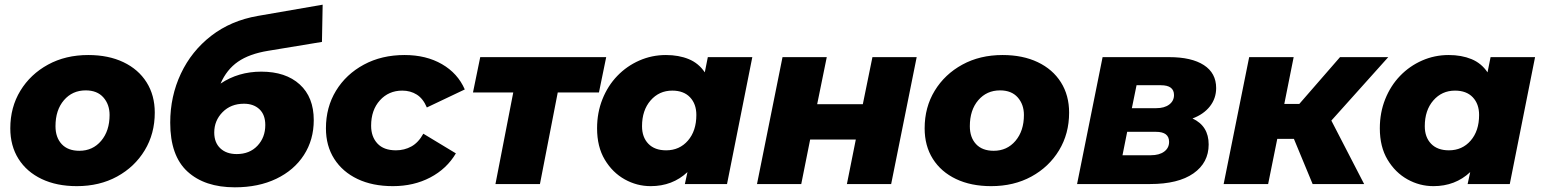

<svg xmlns="http://www.w3.org/2000/svg" viewBox="-20 -786 6586 820"><path d="M308 9Q222 9 158 -21.5Q94 -52 59 -107.5Q24 -163 24 -238Q24 -328 67 -398.5Q110 -469 185 -510Q260 -551 357 -551Q443 -551 507 -520.5Q571 -490 606 -434.5Q641 -379 641 -305Q641 -215 598 -144Q555 -73 480 -32Q405 9 308 9ZM319 -142Q376 -142 412 -184.5Q448 -227 448 -295Q448 -340 421.5 -370Q395 -400 346 -400Q289 -400 253 -358Q217 -316 217 -247Q217 -199 243.5 -170.5Q270 -142 319 -142Z M983 14Q854 14 780.5 -53.5Q707 -121 707 -262Q707 -375 752.5 -471.5Q798 -568 882 -633Q966 -698 1081 -718L1358 -766L1355 -607L1125 -569Q1045 -556 996.5 -522.5Q948 -489 922 -429Q998 -480 1096 -480Q1200 -480 1260 -425.5Q1320 -371 1320 -273Q1320 -189 1278 -124Q1236 -59 1160 -22.5Q1084 14 983 14ZM991 -128Q1046 -128 1079.5 -163.5Q1113 -199 1113 -252Q1113 -296 1088 -319.5Q1063 -343 1022 -343Q966 -343 930.5 -307Q895 -271 895 -220Q895 -177 921 -152.5Q947 -128 991 -128Z M1658 9Q1571 9 1507 -21.5Q1443 -52 1407.5 -107.5Q1372 -163 1372 -238Q1372 -328 1415 -398.5Q1458 -469 1534 -510Q1610 -551 1708 -551Q1800 -551 1867.5 -512Q1935 -473 1965 -404L1803 -327Q1787 -365 1760 -382Q1733 -399 1698 -399Q1640 -399 1602.5 -357.5Q1565 -316 1565 -249Q1565 -202 1592 -173Q1619 -144 1671 -144Q1707 -144 1737 -160.5Q1767 -177 1788 -215L1927 -131Q1888 -65 1817.5 -28Q1747 9 1658 9Z M2096 0 2172 -391H2000L2031 -542H2569L2538 -391H2362L2286 0Z M2759 9Q2700 9 2648 -20Q2596 -49 2563 -104Q2530 -159 2530 -238Q2530 -305 2553 -362.5Q2576 -420 2616.5 -462Q2657 -504 2710.5 -527.5Q2764 -551 2824 -551Q2879 -551 2921.5 -533.5Q2964 -516 2990 -477L3003 -542H3193L3085 0H2905L2916 -51Q2852 9 2759 9ZM2825 -144Q2882 -144 2918 -185.5Q2954 -227 2954 -295Q2954 -342 2927 -370.5Q2900 -399 2851 -399Q2795 -399 2758.5 -357Q2722 -315 2722 -247Q2722 -200 2749 -172Q2776 -144 2825 -144Z M3213 0 3322 -542H3511L3470 -341H3665L3706 -542H3895L3786 0H3597L3635 -190H3440L3402 0Z M4213 9Q4127 9 4063 -21.5Q3999 -52 3964 -107.5Q3929 -163 3929 -238Q3929 -328 3972 -398.5Q4015 -469 4090 -510Q4165 -551 4262 -551Q4348 -551 4412 -520.5Q4476 -490 4511 -434.5Q4546 -379 4546 -305Q4546 -215 4503 -144Q4460 -73 4385 -32Q4310 9 4213 9ZM4224 -142Q4281 -142 4317 -184.5Q4353 -227 4353 -295Q4353 -340 4326.5 -370Q4300 -400 4251 -400Q4194 -400 4158 -358Q4122 -316 4122 -247Q4122 -199 4148.5 -170.5Q4175 -142 4224 -142Z M4580 0 4689 -542H4973Q5069 -542 5121.5 -508Q5174 -474 5174 -410Q5174 -366 5147.5 -332Q5121 -298 5073 -280Q5142 -248 5142 -169Q5142 -91 5077 -45.5Q5012 0 4892 0ZM4774 -123H4895Q4931 -123 4952 -138.5Q4973 -154 4973 -180Q4973 -223 4917 -223H4794ZM4814 -324H4918Q4953 -324 4973.5 -339.5Q4994 -355 4994 -380Q4994 -422 4938 -422H4834Z M5586 0 5506 -193H5435L5396 0H5206L5315 -542H5505L5465 -342H5529L5703 -542H5909L5666 -271L5806 0Z M6102 9Q6043 9 5991 -20Q5939 -49 5906 -104Q5873 -159 5873 -238Q5873 -305 5896 -362.5Q5919 -420 5959.5 -462Q6000 -504 6053.5 -527.5Q6107 -551 6167 -551Q6222 -551 6264.5 -533.5Q6307 -516 6333 -477L6346 -542H6536L6428 0H6248L6259 -51Q6195 9 6102 9ZM6168 -144Q6225 -144 6261 -185.5Q6297 -227 6297 -295Q6297 -342 6270 -370.5Q6243 -399 6194 -399Q6138 -399 6101.5 -357Q6065 -315 6065 -247Q6065 -200 6092 -172Q6119 -144 6168 -144Z"/></svg>

Font: Montserrat ExtraBold
Style: Italic
Weight: 800
Italic angle: -11.3°
Designer: Julieta Ulanovsky
Foundry: Julieta Ulanovsky
Version: Version 9.000; ttfautohint (v1.8.4.7-5d5b)